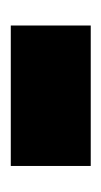

<svg xmlns="http://www.w3.org/2000/svg" viewBox="66 -694 192 365"><g transform="rotate(90 162.5 -512.0)"><path d="M29 -436V-588H296V-436Z"/></g></svg>

Font: Noto Sans Khmer UI ExtraCondensed Black
Style: Regular
Weight: 900
Width: 2
Designer: Danh Hong and the Monotype Design Team
Foundry: Monotype Imaging Inc.
Version: Version 2.002; ttfautohint (v1.8.4.7-5d5b)